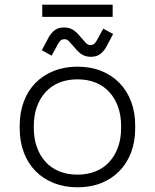

<svg xmlns="http://www.w3.org/2000/svg" viewBox="-20 -784 660 818"><path d="M310 14Q255 14 209.5 -4Q164 -22 131.5 -55Q99 -88 81.5 -134.5Q64 -181 64 -237V-249Q64 -305 81.5 -351.5Q99 -398 131.5 -431Q164 -464 209.5 -482Q255 -500 310 -500Q366 -500 411 -482Q456 -464 488.5 -431Q521 -398 538.5 -351.5Q556 -305 556 -249V-237Q556 -181 538.5 -134.5Q521 -88 488.5 -55Q456 -22 411 -4Q366 14 310 14ZM310 -40Q353 -40 387.5 -54Q422 -68 446 -94.5Q470 -121 483 -157.5Q496 -194 496 -239V-247Q496 -292 483 -328.5Q470 -365 446 -391.5Q422 -418 387.5 -432Q353 -446 310 -446Q267 -446 232.5 -432Q198 -418 174 -391.5Q150 -365 137 -328.5Q124 -292 124 -247V-239Q124 -194 137 -157.5Q150 -121 174 -94.5Q198 -68 232.5 -54Q267 -40 310 -40ZM200 -547 158 -570 188 -626Q198 -644 213.5 -655.5Q229 -667 252 -667Q273 -667 288.5 -658.5Q304 -650 322 -628Q336 -612 345 -602Q354 -592 365 -592Q375 -592 381 -597Q387 -602 392 -611L420 -662L462 -639L432 -583Q422 -565 406.5 -553.5Q391 -542 368 -542Q347 -542 331.5 -550.5Q316 -559 298 -581Q284 -597 275 -607Q266 -617 255 -617Q245 -617 239 -612Q233 -607 228 -598ZM160 -712V-764H460V-712Z"/></svg>

Font: Space Grotesk Light
Style: Regular
Weight: 300
Designer: Florian Karsten
Foundry: Florian Karsten
Version: Version 2.000